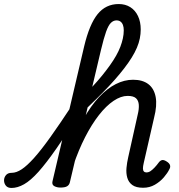

<svg xmlns="http://www.w3.org/2000/svg" viewBox="-193 -914 889 951"><path d="M-136 17Q-155 17 -164 5.5Q-173 -6 -173 -20.5Q-173 -35 -163.5 -46.5Q-154 -58 -135 -58Q-112 -58 -85.5 -75.5Q-59 -93 -24 -132Q11 -171 57 -235.5Q103 -300 165 -394Q176 -409 188.5 -406Q201 -403 207.5 -389.5Q214 -376 203 -360Q137 -251 86.5 -178.5Q36 -106 -2.5 -63Q-41 -20 -73.5 -1.5Q-106 17 -136 17ZM516 16Q481 16 462.5 2.5Q444 -11 437.5 -33.5Q431 -56 433.5 -82.5Q436 -109 442 -135L489 -346Q496 -374 494.5 -395Q493 -416 480.5 -427.5Q468 -439 439 -439Q406 -439 369.5 -414.5Q333 -390 297 -344Q261 -298 228.5 -234.5Q196 -171 170 -94L158 -175Q186 -262 221.5 -326Q257 -390 297.5 -433Q338 -476 380.5 -497.5Q423 -519 466 -519Q513 -519 541.5 -497.5Q570 -476 578 -434Q586 -392 570 -330L519 -107Q515 -90 515 -80Q515 -70 519.5 -65Q524 -60 532 -60Q543 -60 552.5 -66.5Q562 -73 572.5 -84Q583 -95 594 -110Q601 -119 609.5 -121Q618 -123 631 -115Q646 -106 649 -96Q652 -86 646 -76Q637 -57 618.5 -35.5Q600 -14 574 1Q548 16 516 16ZM106 15Q89 15 76 8Q63 1 67 -16L224 -685Q250 -794 290.5 -844Q331 -894 395 -894Q428 -894 452.5 -878.5Q477 -863 490.5 -834.5Q504 -806 504 -768Q504 -746 499.5 -723.5Q495 -701 485 -677.5Q475 -654 459.5 -629Q444 -604 422.5 -576Q401 -548 374.5 -518Q348 -488 314.5 -454Q281 -420 241 -382L153 -11Q150 2 139.5 8.5Q129 15 106 15ZM264 -484Q291 -513 312.5 -539.5Q334 -566 351.5 -590.5Q369 -615 382 -638Q395 -661 403 -682Q411 -703 415.5 -723.5Q420 -744 420 -764Q420 -779 416 -790Q412 -801 404 -807Q396 -813 384 -813Q369 -813 356.5 -801Q344 -789 332.5 -757Q321 -725 307 -666Z"/></svg>

Font: Playwrite AT
Style: Italic
Weight: 400
Italic angle: -13.0072°
Designer: Veronika Burian, José Scaglione
Foundry: TypeTogether
Version: Version 1.002